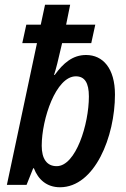

<svg xmlns="http://www.w3.org/2000/svg" viewBox="-20 -780 533 810"><path d="M233 10C380 10 465 -204 465 -381C465 -492 414 -548 343 -548C287 -548 247 -514 211 -464H208C215 -484 226 -527 242 -598H365L382 -676H259L276 -760H170L152 -676H91L74 -598H136L9 0H92L120 -70H123C141 -23 177 10 233 10ZM219 -79C177 -79 156 -111 156 -165C156 -278 216 -458 300 -458C337 -458 355 -431 355 -373C355 -256 300 -79 219 -79Z"/></svg>

Font: Noto Sans Display SemiCondensed Medium
Style: Italic
Weight: 500
Width: 4
Italic angle: -12°
Designer: Monotype Design Team
Foundry: Monotype Imaging Inc.
Version: Version 1.900